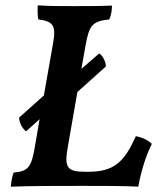

<svg xmlns="http://www.w3.org/2000/svg" viewBox="-20 -699 611 722"><path d="M491 -187C448 -92 411 -53 312 -53H303C232 -53 221 -68 235 -147L271 -353L378 -449C378 -467 367 -489 353 -498L286 -440L301 -524C315 -605 327 -619 391 -626C398 -641 401 -660 401 -678C356 -676 300 -676 256 -676C207 -676 163 -676 122 -679C121 -661 121 -642 124 -626C177 -619 192 -606 180 -539L145 -340L52 -257C52 -238 63 -217 78 -205L129 -251L113 -158C99 -73 90 -55 31 -50C25 -32 22 -16 21 3C90 0 213 0 289 0C363 0 453 0 500 3C511 -58 530 -117 551 -158C534 -174 515 -182 491 -187Z"/></svg>

Font: Vollkorn Semibold
Style: Italic
Weight: 600
Italic angle: -11°
Designer: Friedrich Althausen
Foundry: Friedrich Althausen
Version: Version 4.015;PS 004.015;hotconv 1.0.88;makeotf.lib2.5.64775